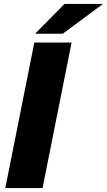

<svg xmlns="http://www.w3.org/2000/svg" viewBox="-20 -959 545 979"><path d="M7 0 155 -742H345L197 0ZM159 -787 309 -939H505L300 -787Z"/></svg>

Font: Montserrat Thin ExtraBold
Style: Italic
Weight: 800
Italic angle: -11.3°
Version: Version 9.000